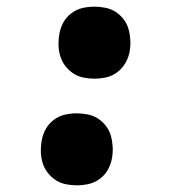

<svg xmlns="http://www.w3.org/2000/svg" viewBox="-20 -548 540 576"><path d="M210 8Q193 8 176.5 4.5Q160 1 146.5 -8Q133 -17 123 -30Q113 -43 108 -59Q103 -75 102.5 -92Q102 -109 105 -126Q108 -144 117 -160.5Q126 -177 141.5 -188.5Q157 -200 174.5 -204Q192 -208 210 -208Q227 -208 244 -204.5Q261 -201 274.5 -192Q288 -183 298 -170Q308 -157 312.5 -141Q317 -125 318 -108Q319 -91 316 -74Q313 -56 304 -39.5Q295 -23 279.5 -11.5Q264 0 246 4Q228 8 210 8ZM263 -312Q246 -312 229.5 -315.5Q213 -319 199.5 -328Q186 -337 176 -350Q166 -363 161 -379Q156 -395 155.5 -412Q155 -429 158 -446Q161 -464 170 -480.5Q179 -497 194.5 -508.5Q210 -520 227.5 -524Q245 -528 263 -528Q280 -528 297 -524.5Q314 -521 327.5 -512Q341 -503 351 -490Q361 -477 365.5 -461Q370 -445 371 -428Q372 -411 369 -394Q366 -376 356.5 -359.5Q347 -343 332 -331.5Q317 -320 299 -316Q281 -312 263 -312Z"/></svg>

Font: Iosevka Term Curly Hv Obl
Style: Regular
Weight: 900
Italic angle: -9°
Designer: Belleve Invis
Foundry: Belleve Invis
Version: Version 32.3.0